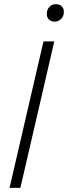

<svg xmlns="http://www.w3.org/2000/svg" viewBox="-20 -903 327 923"><path d="M241 -704 78 0H26L189 -704ZM243 -799Q226 -799 215.5 -809Q205 -819 205 -836Q205 -857 217.5 -870Q230 -883 249 -883Q266 -883 276.5 -873Q287 -863 287 -846Q287 -825 274 -812Q261 -799 243 -799Z"/></svg>

Font: Prodigy Sans Light
Style: Italic
Weight: 300
Italic angle: -13°
Designer: Wei Huang
Foundry: Wei Huang
Version: Version 1.003; ttfautohint (v1.8.3)